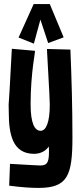

<svg xmlns="http://www.w3.org/2000/svg" viewBox="-20 -749 404 941"><path d="M325 -506 210 -509C223 -274 224 -254 224 -236C224 -147 205 -108 179 -108C150 -108 130 -144 130 -238C130 -395 155 -500 151 -500L38 -510C17 -102 23 -302 23 -200C23 -87 43 5 148 5C164 5 198 0 219 -31C220 -20 220 -11 220 -3C220 51 208 62 177 62C177 62 124 60 29 54L25 161C85 169 133 172 169 172C312 172 335 111 335 -76C335 -224 331 -365 325 -506ZM292 -566 224 -729H145L71 -565L146 -535L178 -653L216 -538L292 -566Z"/></svg>

Font: Mouse Memoirs
Style: Regular
Weight: 400
Designer: Astigmatic (AOETI)
Foundry: Astigmatic (AOETI)
Version: Version 1.000